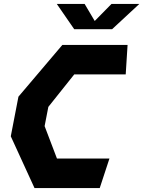

<svg xmlns="http://www.w3.org/2000/svg" viewBox="-20 -959 730 979"><path d="M156 0H488.5L538 -150.5H270.5L207.5 -316L226.5 -414L358.5 -579.5H621L630.5 -730H298L74 -466L35 -264ZM269.5 -939H411.5L463 -852L548.5 -939H690.5L551.5 -810H358.5Z"/></svg>

Font: Monaspace Krypton ExtraBold
Style: Italic
Weight: 800
Italic angle: -11°
Designer: Riley Cran & the Lettermatic Team
Foundry: Lettermatic
Version: Version 1.101 (Monaspace Krypton)